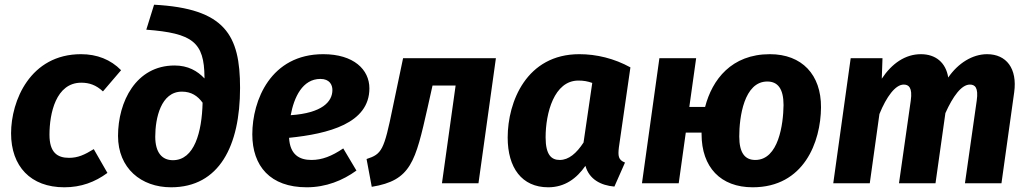

<svg xmlns="http://www.w3.org/2000/svg" viewBox="-20 -778 4364 815"><path d="M324 -548C108 -548 27 -350 27 -212C27 -72 110 17 253 17C324 17 383 -5 436 -44L378 -145C339 -121 311 -108 273 -108C223 -108 190 -131 190 -206C190 -296 217 -427 325 -427C359 -427 388 -417 417 -390L494 -480C450 -525 392 -548 324 -548Z M706 17C911 17 999 -159 999 -405C999 -629 936 -742 634 -758L601 -652C798 -637 847 -599 848 -450V-445C818 -477 778 -500 721 -500C557 -500 481 -346 481 -201C481 -64 579 17 706 17ZM714 -98C668 -98 639 -130 639 -198C639 -276 663 -389 752 -389C792 -389 819 -371 840 -342C837 -217 805 -98 714 -98Z M1548 -403C1548 -483 1481 -548 1352 -548C1129 -548 1051 -352 1051 -208C1051 -73 1127 17 1282 17C1364 17 1435 -12 1493 -54L1437 -148C1388 -115 1347 -99 1302 -99C1250 -99 1211 -122 1207 -193C1374 -210 1548 -254 1548 -403ZM1214 -289C1228 -365 1264 -443 1340 -443C1379 -443 1391 -418 1391 -396C1391 -346 1347 -298 1214 -289Z M2085 -531H1691L1647 -321C1610 -140 1601 -124 1536 -103L1558 15C1725 -12 1743 -91 1795 -321L1816 -415H1914L1856 0H2011Z M2439 -548C2215 -548 2135 -346 2135 -194C2135 -66 2195 17 2307 17C2378 17 2428 -21 2465 -74C2481 -17 2530 9 2588 14L2633 -88C2604 -99 2603 -117 2607 -152L2656 -492C2587 -530 2512 -548 2439 -548ZM2435 -436C2458 -436 2474 -433 2494 -426L2457 -173C2427 -127 2394 -99 2356 -99C2321 -99 2296 -120 2296 -195C2296 -298 2332 -436 2435 -436Z M3248 -548C3085 -548 3003 -440 2973 -324H2906L2935 -531H2779L2705 0H2861L2891 -215H2958V-209C2958 -68 3039 17 3175 17C3393 17 3464 -176 3465 -322C3466 -461 3384 -548 3248 -548ZM3186 -99C3142 -99 3118 -129 3118 -199C3118 -280 3138 -432 3237 -432C3281 -432 3306 -402 3306 -332C3305 -251 3285 -99 3186 -99Z M4170 -548C4108 -548 4047 -510 4005 -449C3995 -513 3951 -548 3889 -548C3823 -548 3766 -509 3723 -444L3726 -531H3591L3517 0H3672L3713 -294C3743 -368 3781 -419 3816 -419C3837 -419 3854 -407 3846 -351L3796 0H3951L3993 -298C4025 -369 4061 -419 4097 -419C4118 -419 4134 -407 4126 -351L4076 0H4231L4285 -386C4299 -487 4252 -548 4170 -548Z"/></svg>

Font: Fira Sans
Style: Bold Italic
Weight: 700
Italic angle: -8°
Designer: bBox Type GmbH & Carrois Corporate GbR & Edenspiekermann AG
Foundry: bBox Type GmbH & Carrois Corporate GbR & Edenspiekermann AG
Version: Version 4.301;PS 004.301;hotconv 1.0.88;makeotf.lib2.5.64775